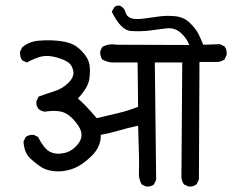

<svg xmlns="http://www.w3.org/2000/svg" viewBox="-20 -719 843 697"><path d="M664.1 -42 647.5 -49.8Q636.7 -65.4 638.7 -85.9L641.6 -492.2H542L546.9 -66.4L539.1 -49.8Q527.3 -40 509.8 -42L494.1 -49.8Q482.4 -70.3 484.4 -96.7Q486.3 -123 481.4 -262.7Q444.3 -254.9 411.6 -245.1Q378.9 -235.4 345.7 -229.5Q347.7 -187.5 312.5 -152.8Q277.3 -118.2 244.1 -106.4Q210.9 -94.7 181.2 -97.2Q151.4 -99.6 133.3 -110.4Q115.2 -121.1 91.3 -142.6Q67.4 -164.1 65.4 -205.1L73.2 -221.7Q85 -230.5 102.5 -229.5L118.2 -221.7Q138.7 -180.7 159.7 -168.9Q180.7 -157.2 211.4 -163.1Q242.2 -168.9 264.6 -198.2Q287.1 -227.5 265.1 -261.2Q243.2 -294.9 217.3 -308.1Q191.4 -321.3 142.6 -313.5Q129.9 -315.4 120.1 -323.2Q110.4 -335 112.3 -351.6L120.1 -368.2Q148.4 -378.9 177.2 -387.7Q206.1 -396.5 228 -418Q250 -439.5 246.1 -460.9Q242.2 -482.4 227.5 -492.7Q212.9 -502.9 184.6 -510.7Q156.2 -518.6 134.3 -514.6Q112.3 -510.7 77.1 -492.2L60.5 -500Q51.8 -512.7 52.7 -531.2L60.5 -546.9Q85 -568.4 120.6 -571.3Q156.2 -574.2 186.5 -571.3Q216.8 -568.4 237.3 -561Q257.8 -553.7 279.3 -530.8Q300.8 -507.8 304.7 -484.9Q308.6 -461.9 304.2 -431.6Q299.8 -401.4 262.7 -361.3Q287.1 -341.8 331.1 -290Q373 -299.8 409.7 -308.6Q446.3 -317.4 481.4 -331.1L479.5 -492.2H401.4Q374 -490.2 351.6 -502.9Q342.8 -514.6 343.8 -533.2L351.6 -548.8Q374 -561.5 404.3 -556.6L667 -555.7Q657.2 -582 634.8 -601.1Q612.3 -620.1 581.1 -615.7Q549.8 -611.3 521 -607.9Q492.2 -604.5 455.6 -606.4Q418.9 -608.4 385.7 -676.8L395.5 -693.4Q403.3 -700.2 416 -698.2Q431.6 -690.4 435.5 -674.8Q439.5 -659.2 454.6 -653.3Q469.7 -647.5 501 -651.4Q532.2 -655.3 557.6 -659.2Q583 -663.1 615.2 -660.2Q647.5 -657.2 669.4 -635.7Q691.4 -614.3 700.7 -595.2Q710 -576.2 717.8 -556.6L778.3 -558.6L794.9 -550.8Q804.7 -538.1 802.7 -519.5L794.9 -502.9Q783.2 -495.1 770.5 -494.1H704.1L702.1 -67.4L694.3 -50.8Q681.6 -40 664.1 -42Z"/></svg>

Font: JasonHandwriting2
Style: Regular
Weight: 400
Version: Version 1.05.10